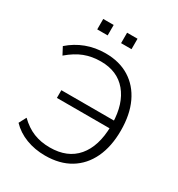

<svg xmlns="http://www.w3.org/2000/svg" viewBox="-206 -1021 1082 1164"><g transform="rotate(30 335.0 -439.0)"><path d="M283 8Q211 8 149.5 -15.5Q88 -39 45 -84L72 -135Q118 -90 169 -69.5Q220 -49 283 -49Q406 -49 472 -126.5Q538 -204 540 -345L564 -331H171V-385H563L540 -367Q537 -502 472.5 -579Q408 -656 293 -656Q230 -656 178 -636Q126 -616 72 -570L45 -621Q96 -666 158.5 -689.5Q221 -713 293 -713Q390 -713 460 -669.5Q530 -626 568 -545.5Q606 -465 606 -353Q606 -241 567.5 -160Q529 -79 457 -35.5Q385 8 283 8ZM342 -813V-886H415V-813ZM175 -813V-886H248V-813Z"/></g></svg>

Font: Nunito Sans 12pt Light
Style: Regular
Weight: 300
Designer: Vernon Adams
Foundry: Vernon Adams
Version: Version 3.101;gftools[0.9.27]